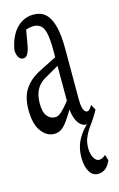

<svg xmlns="http://www.w3.org/2000/svg" viewBox="-134 -612 592 957"><g transform="rotate(-15 162.0 -133.5)"><path d="M89.8 42.5Q50.8 42.5 22.9 4.6Q-4.9 -33.2 -4.9 -107.4Q-4.9 -142.6 4.2 -173.8Q13.2 -205.1 38.3 -233.4Q63.5 -261.7 111.8 -285.2Q130.4 -294.9 148.4 -303.7Q166.5 -312.5 184.6 -321.8Q202.6 -331.1 220.7 -339.4V-295.9Q196.8 -284.2 173.8 -270.8Q150.9 -257.3 127.4 -244.1Q95.7 -227.5 81.3 -206.8Q66.9 -186 62.3 -164.8Q57.6 -143.6 57.6 -124Q57.6 -77.1 74.2 -56.9Q90.8 -36.6 114.3 -36.6Q126 -36.6 136.7 -43.2Q147.5 -49.8 164.6 -68.6Q181.6 -87.4 210 -123.5L220.2 -63.5H198.2Q176.8 -27.8 160.4 -4.4Q144 19 127.7 30.8Q111.3 42.5 89.8 42.5ZM247.6 291.5Q220.7 291.5 204.6 264.4Q188.5 237.3 188.5 192.4Q188.5 138.2 211.7 97.4Q234.9 56.6 265.6 31.7V37.6Q263.2 37.6 260.3 38.1Q257.3 38.6 256.8 38.6Q227.5 38.6 209.7 5.6Q191.9 -27.3 191.9 -82.5V-88.4V-358.4Q191.9 -417.5 185.1 -448.7Q178.2 -480 163.3 -491.7Q148.4 -503.4 126 -503.4Q114.3 -503.4 98.4 -499.3Q82.5 -495.1 61.5 -482.4L91.8 -521L74.2 -418.5Q69.3 -391.1 60.5 -376Q51.8 -360.8 37.6 -360.8Q22.5 -360.8 14.2 -374.3Q5.9 -387.7 4.4 -410.2Q11.7 -456.1 30.5 -489.3Q49.3 -522.5 77.6 -540.8Q106 -559.1 141.6 -559.1Q179.2 -559.1 202.9 -537.8Q226.6 -516.6 238.8 -471.2Q251 -425.8 251 -350.1V-94.2Q251 -55.7 258.1 -39.6Q265.1 -23.4 275.9 -23.4Q283.2 -23.4 290 -31Q296.9 -38.6 303.2 -49.8L318.4 -21.5Q309.1 -4.9 302.5 6.3Q295.9 17.6 285.2 32.7Q272.5 49.3 260.7 67.6Q249 85.9 241.2 106.7Q233.4 127.4 233.4 154.3Q233.4 185.1 244.6 205.1Q255.9 225.1 271 225.1Q280.3 225.1 288.6 221.2Q296.9 217.3 305.7 209L314.9 239.3Q301.8 268.6 285.4 280Q269 291.5 247.6 291.5Z"/></g></svg>

Font: Scarab Serif
Style: Condensed
Weight: 400
Designer: John Roberts
Foundry: Scarab
Version: 1.0